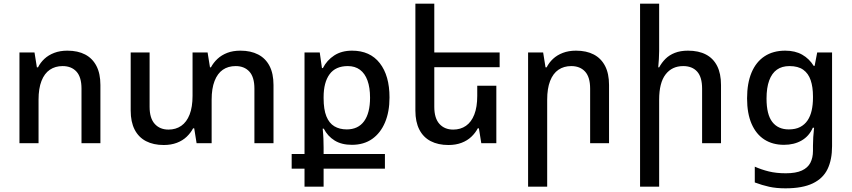

<svg xmlns="http://www.w3.org/2000/svg" viewBox="-20 -780 4641 1046"><path d="M86 0V-494H168L181 -413H187Q200 -439 222 -459.5Q244 -480 275.5 -492Q307 -504 347 -504Q404 -504 444 -483Q484 -462 505.5 -420.5Q527 -379 527 -317V0H424V-297Q424 -360 396.5 -390Q369 -420 321 -420Q281 -420 251.5 -400Q222 -380 206 -339Q190 -298 190 -237V0Z M1290 -504Q1346 -504 1386.5 -483Q1427 -462 1448.5 -420.5Q1470 -379 1470 -317V0H1366V-297Q1366 -360 1338.5 -390Q1311 -420 1264 -420Q1223 -420 1194 -400Q1165 -380 1149 -339Q1133 -298 1133 -237V0H1051L1038 -81H1032Q1019 -56 997 -35Q975 -14 943.5 -2Q912 10 872 10Q816 10 775.5 -11Q735 -32 713.5 -74Q692 -116 692 -177V-494H795V-198Q795 -136 823 -105Q851 -74 898 -74Q938 -74 967.5 -94.5Q997 -115 1013 -156Q1029 -197 1029 -258V-494H1111L1124 -413H1129Q1143 -439 1165 -459.5Q1187 -480 1218 -492Q1249 -504 1290 -504Z M1639 237V139H1569V59H1639V-494H1722L1734 -409H1739Q1761 -452 1801 -478Q1841 -504 1898 -504Q1996 -504 2049 -436Q2102 -368 2102 -249Q2102 -171 2077.5 -113Q2053 -55 2007.5 -23Q1962 9 1897 9Q1841 9 1803 -14.5Q1765 -38 1744 -79H1738Q1741 -49 1742 -24Q1743 1 1743 25V59H2077V139H1743V237ZM1869 -75Q1931 -75 1963.5 -119.5Q1996 -164 1996 -248Q1996 -303 1982 -341.5Q1968 -380 1941 -400Q1914 -420 1875 -420Q1808 -420 1775.5 -375.5Q1743 -331 1743 -251V-245Q1743 -184 1758 -146.5Q1773 -109 1801.5 -92Q1830 -75 1869 -75Z M2684 -313V0H2602L2589 -81H2583Q2570 -56 2548 -35Q2526 -14 2494.5 -2Q2463 10 2423 10Q2367 10 2326.5 -11Q2286 -32 2264.5 -74Q2243 -116 2243 -177V-760H2346V-198Q2346 -136 2374 -105Q2402 -74 2449 -74Q2489 -74 2518.5 -94.5Q2548 -115 2564 -156Q2580 -197 2580 -258V-313ZM2293 -494H2702V-414H2293Z M2857 237V-494H2939L2952 -413H2958Q2971 -439 2993 -459.5Q3015 -480 3046.5 -492Q3078 -504 3118 -504Q3175 -504 3215 -483Q3255 -462 3276.5 -420.5Q3298 -379 3298 -317V0H3195V-297Q3195 -360 3167.5 -390Q3140 -420 3092 -420Q3052 -420 3022.5 -400Q2993 -380 2977 -339Q2961 -298 2961 -237V237Z M3571 -760V-502Q3571 -480 3569.5 -458Q3568 -436 3566 -413H3571Q3585 -439 3605.5 -459.5Q3626 -480 3656.5 -492Q3687 -504 3728 -504Q3786 -504 3826 -483Q3866 -462 3887 -420.5Q3908 -379 3908 -317V0H3805V-297Q3805 -360 3778 -390Q3751 -420 3702 -420Q3641 -420 3606 -374.5Q3571 -329 3571 -237V237H3467V-760Z M4259 246Q4209 246 4170.5 237.5Q4132 229 4092 214V128Q4128 144 4168.5 154Q4209 164 4261 164Q4316 164 4348.5 149Q4381 134 4395 106.5Q4409 79 4409 42V14Q4409 -10 4410.5 -32.5Q4412 -55 4415 -84H4408Q4388 -38 4347 -14.5Q4306 9 4251 9Q4189 9 4144 -20Q4099 -49 4074.5 -105.5Q4050 -162 4050 -244Q4050 -327 4074.5 -385Q4099 -443 4145.5 -473.5Q4192 -504 4258 -504Q4312 -504 4350.5 -482Q4389 -460 4413 -421H4418L4432 -494H4513V16Q4513 90 4488.5 141Q4464 192 4408 219Q4352 246 4259 246ZM4277 -75Q4314 -75 4339 -88Q4364 -101 4379.5 -124Q4395 -147 4402 -178.5Q4409 -210 4409 -247V-255Q4409 -306 4396.5 -343Q4384 -380 4356 -400Q4328 -420 4281 -420Q4240 -420 4212.5 -400.5Q4185 -381 4170.5 -341.5Q4156 -302 4156 -243Q4156 -156 4187.5 -115.5Q4219 -75 4277 -75Z"/></svg>

Font: Noto Sans Armenian Medium
Style: Regular
Weight: 500
Designer: Monotype Design Team
Foundry: Monotype Imaging Inc.
Version: Version 2.007